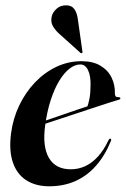

<svg xmlns="http://www.w3.org/2000/svg" viewBox="-20 -676 463 706"><path d="M83.5 -210.5Q83.5 -210.5 101.5 -216.8Q119.5 -223 148.2 -232.8Q177 -242.5 208.5 -253.5Q240 -264.5 267.5 -273.8Q295 -283 310.5 -288L299 -278Q305 -292 309 -313.5Q313 -335 313 -364.5Q313.5 -398 303.5 -418.5Q293.5 -439 275.5 -439Q255.5 -439 235.5 -423.5Q215.5 -408 197.8 -378.8Q180 -349.5 166.5 -308Q153 -266.5 146 -214.5Q135.5 -137 160 -95.2Q184.5 -53.5 240.5 -53.5Q268.5 -53.5 293.8 -65.2Q319 -77 340.5 -100.8Q362 -124.5 379 -160.5Q381 -164 382.5 -165.2Q384 -166.5 386 -166Q388 -165.5 388.8 -163Q389.5 -160.5 387.5 -157Q366 -104 333.2 -66.8Q300.5 -29.5 257.2 -10.2Q214 9 161 9Q111.5 9 77 -13Q42.5 -35 27.5 -78.2Q12.5 -121.5 20.5 -184.5Q27.5 -239.5 50.5 -287.8Q73.5 -336 108.5 -372.8Q143.5 -409.5 187.2 -430.2Q231 -451 279.5 -451Q322 -451 349.8 -434.2Q377.5 -417.5 390.5 -390.2Q403.5 -363 402.5 -331.5Q402.5 -325.5 405.2 -322Q408 -318.5 416.5 -318.5Q420 -318.5 421.2 -317.5Q422.5 -316.5 422.5 -315Q423 -313.5 421.8 -312Q420.5 -310.5 417.5 -309.5Q410 -307.5 383.2 -299Q356.5 -290.5 319 -278Q281.5 -265.5 241 -252.2Q200.5 -239 165.2 -227.2Q130 -215.5 108.2 -208.2Q86.5 -201 86.5 -201ZM267 -600 283 -487Q283.5 -485.5 283.5 -484Q283.5 -482.5 282 -481.5Q280.5 -480 278.8 -480.2Q277 -480.5 276 -481.5L197 -552.5Q183 -565 174.2 -580.5Q165.5 -596 170.5 -617Q174 -631 188 -643.8Q202 -656.5 223.5 -656.5Q243.5 -656.5 253.8 -642Q264 -627.5 267 -600Z"/></svg>

Font: Fraunces 120pt SemiBold
Style: Italic
Weight: 600
Italic angle: -16°
Version: Version 1.000;[b76b70a41]